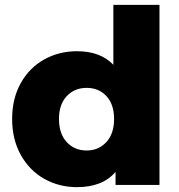

<svg xmlns="http://www.w3.org/2000/svg" viewBox="-20 -762 738 791"><path d="M637 -742V0H456V-54Q403 9 297 9Q223 9 162 -25.5Q101 -60 65.5 -124Q30 -188 30 -272Q30 -356 65.5 -419.5Q101 -483 162 -517Q223 -551 297 -551Q394 -551 447 -495V-742ZM450 -272Q450 -332 418.5 -366Q387 -400 337 -400Q287 -400 255 -366Q223 -332 223 -272Q223 -211 255 -176.5Q287 -142 337 -142Q386 -142 418 -176.5Q450 -211 450 -272Z"/></svg>

Font: Idrija
Style: Regular
Weight: 800
Designer: Julieta Ulanovsky
Foundry: Julieta Ulanovsky
Version: Version 7.200